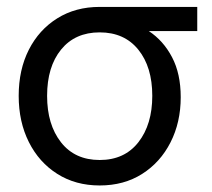

<svg xmlns="http://www.w3.org/2000/svg" viewBox="-20 -536 627 567"><path d="M274.4 11.7Q203.1 11.7 149.2 -22.5Q95.2 -56.6 65.2 -116.5Q35.2 -176.3 35.2 -252.9Q35.2 -330.1 65.2 -389.2Q95.2 -448.2 149.2 -481.9Q203.1 -515.6 274.4 -515.6H562.5V-444.3H419.4Q462.4 -416 488 -367.2Q513.7 -318.4 513.7 -249Q513.7 -174.8 483.6 -115.7Q453.6 -56.6 399.9 -22.5Q346.2 11.7 274.4 11.7ZM274.4 -440.4Q201.7 -440.4 160.4 -389.6Q119.1 -338.9 119.1 -252.9Q119.1 -168 160.2 -115.7Q201.2 -63.5 274.4 -63.5Q347.7 -63.5 388.7 -116Q429.7 -168.5 429.7 -252.9Q429.7 -338.4 388.4 -389.4Q347.2 -440.4 274.4 -440.4Z"/></svg>

Font: Inter Display
Style: Regular
Weight: 400
Designer: Rasmus Andersson
Foundry: rsms
Version: Version 4.001;git-9221beed3